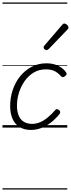

<svg xmlns="http://www.w3.org/2000/svg" viewBox="-20 -1030 573 1550"><path d="M230 19Q175 19 137 -5Q99 -29 80.5 -72.5Q62 -116 62 -174Q62 -241 82.5 -303Q103 -365 142 -413.5Q181 -462 235 -490.5Q289 -519 355 -519Q409 -519 450.5 -498.5Q492 -478 513 -446Q519 -438 517.5 -430.5Q516 -423 505 -415Q496 -407 487.5 -407.5Q479 -408 472 -415Q452 -439 424 -454.5Q396 -470 349 -470Q296 -470 253.5 -445Q211 -420 180.5 -377.5Q150 -335 133.5 -283Q117 -231 117 -176Q117 -131 130.5 -98Q144 -65 170.5 -48Q197 -31 236 -30Q274 -30 306.5 -44.5Q339 -59 368.5 -84.5Q398 -110 426 -141Q434 -151 442.5 -148.5Q451 -146 458 -140Q465 -134 466 -126Q467 -118 460 -109Q427 -68 389.5 -39.5Q352 -11 311.5 4Q271 19 230 19ZM355 -625Q349 -625 340.5 -632Q332 -639 332 -646Q332 -650 333.5 -654Q335 -658 339 -663L480 -827Q485 -834 489.5 -837Q494 -840 500 -840Q506 -840 514 -835Q522 -830 527.5 -822.5Q533 -815 533 -808Q533 -803 531.5 -799.5Q530 -796 525 -792L373 -634Q363 -625 355 -625ZM0 490H523V500H0ZM0 -20H523V0H0ZM0 -505H523V-500H0ZM0 -1010H523V-1000H0Z"/></svg>

Font: Playwrite AU NSW Guides
Style: Regular
Weight: 400
Designer: Veronika Burian, José Scaglione
Foundry: TypeTogether
Version: Version 1.003